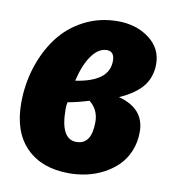

<svg xmlns="http://www.w3.org/2000/svg" viewBox="-69 -610 616 689"><g transform="rotate(10 239.0 -266.0)"><path d="M306.2 -549.8Q374 -549.8 420.9 -514.4Q467.8 -479 467.8 -421.9Q467.8 -375.5 441.7 -341.8Q415.5 -308.1 356.9 -282.2Q452.1 -257.3 452.1 -171.9Q452.1 -134.3 439 -102.5Q425.8 -70.8 403.8 -48.8Q381.8 -26.9 352.8 -11.5Q323.7 3.9 292 11Q260.3 18.1 227.1 18.1Q127.9 18.1 71.5 -38.8Q15.1 -95.7 15.1 -200.2Q15.1 -269 35.2 -331.8Q55.2 -394.5 91.6 -443.1Q127.9 -491.7 183.8 -520.8Q239.7 -549.8 306.2 -549.8ZM285.2 -440.9Q255.4 -440.9 230.7 -407.2Q206.1 -373.5 191.9 -313Q313 -330.6 313 -405.8Q313 -440.9 285.2 -440.9ZM254.9 -251Q216.3 -238.8 178.2 -231.9Q175.8 -219.7 175.8 -206.1Q175.8 -97.2 233.9 -97.2Q289.1 -97.2 289.1 -179.2Q289.1 -224.6 254.9 -251Z"/></g></svg>

Font: Fira Sans Compressed ExtraBold
Style: Italic
Weight: 800
Width: 3
Italic angle: -8°
Designer: Carrois Corporate & Edenspiekermann AG
Foundry: Carrois Corporate GbR & Edenspiekermann AG
Version: Version 4.203;PS 004.203;hotconv 1.0.88;makeotf.lib2.5.64775